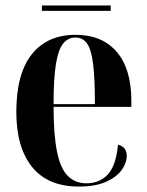

<svg xmlns="http://www.w3.org/2000/svg" viewBox="-20 -676 540 706"><path d="M270 10Q156 10 98 -62Q40 -134 40 -264Q40 -405 97 -476.5Q154 -548 258 -548Q355 -548 409 -485.5Q463 -423 463 -305V-283H177Q177 -181 189.5 -119Q202 -57 229 -29.5Q256 -2 298 -2Q345 -2 375.5 -33.5Q406 -65 414 -144Q446 -136 446 -103Q446 -77 427.5 -51Q409 -25 370 -7.5Q331 10 270 10ZM329 -293Q329 -386 322.5 -439.5Q316 -493 300.5 -515.5Q285 -538 257 -538Q230 -538 212 -515.5Q194 -493 185.5 -439.5Q177 -386 177 -293ZM134 -636V-656H387V-636Z"/></svg>

Font: Noto Serif Display Condensed
Style: Bold
Weight: 700
Width: 3
Designer: Monotype Design Team
Foundry: Monotype Imaging Inc.
Version: Version 2.009